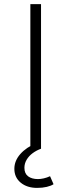

<svg xmlns="http://www.w3.org/2000/svg" viewBox="-20 -725 349 936"><path d="M128 0V-705H180V0ZM161 191Q112 191 81 165.5Q50 140 50 98Q50 59 79 26Q108 -7 159 -28L180 0Q158 8 139.5 21.5Q121 35 110 53.5Q99 72 99 93Q99 121 117 134.5Q135 148 165 148Q178 148 193.5 144.5Q209 141 224 134L241 173Q229 181 208 186Q187 191 161 191Z"/></svg>

Font: Nunito Sans 7pt SemiExpanded ExtraLight
Style: Regular
Weight: 250
Width: 6
Designer: Vernon Adams
Foundry: Vernon Adams
Version: Version 3.101;gftools[0.9.27]